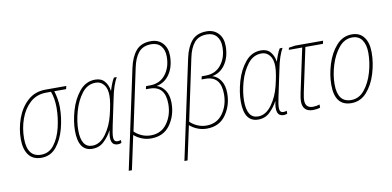

<svg xmlns="http://www.w3.org/2000/svg" viewBox="-87 -1041 3170 1552"><g transform="rotate(-10 1497.5 -264.5)"><path d="M398 -366Q398 -402 391.5 -438.5Q385 -475 376 -502H473L479 -527H310Q221 -527 161.5 -473Q102 -419 72 -336Q42 -253 42 -167Q42 -84 77 -37Q112 10 181 10Q257 10 304.5 -48Q352 -106 375 -193Q398 -280 398 -366ZM69 -168Q69 -252 96.5 -328.5Q124 -405 177.5 -453.5Q231 -502 310 -502H349Q371 -444 371 -368Q371 -288 351.5 -206.5Q332 -125 290.5 -70Q249 -15 183 -15Q69 -15 69 -168Z M759 -111H761Q734 10 808 10Q827 10 838 3V-20Q823 -15 810 -15Q779 -15 779 -54Q779 -71 782.5 -92.5Q786 -114 792 -143L837 -356Q849 -418 863 -458.5Q877 -499 893 -527H870Q858 -509 846.5 -479Q835 -449 829 -427H827Q821 -473 794 -505Q767 -537 717 -537Q640 -537 588 -474Q536 -411 510.5 -322.5Q485 -234 485 -157Q485 10 600 10Q658 10 697.5 -29Q737 -68 759 -111ZM512 -158Q512 -229 535 -311.5Q558 -394 603.5 -453Q649 -512 717 -512Q757 -512 783 -480.5Q809 -449 809 -390Q809 -360 802 -319Q795 -278 784 -234Q763 -146 714.5 -80.5Q666 -15 603 -15Q512 -15 512 -158Z M950 -70 1057 -575Q1073 -654 1109 -697Q1145 -740 1213 -740Q1264 -740 1292 -707.5Q1320 -675 1320 -620Q1320 -532 1273.5 -473Q1227 -414 1146 -414H1114L1108 -389H1139Q1266 -389 1266 -241Q1266 -150 1218 -82.5Q1170 -15 1083 -15Q1044 -15 1009 -30.5Q974 -46 950 -70ZM883 236 943 -43Q968 -20 1004.5 -5Q1041 10 1082 10Q1185 10 1239 -66.5Q1293 -143 1293 -243Q1293 -309 1265.5 -349Q1238 -389 1198 -400Q1267 -413 1307 -473.5Q1347 -534 1347 -621Q1347 -687 1310.5 -726Q1274 -765 1215 -765Q1134 -765 1092 -715.5Q1050 -666 1031 -578L857 236Z M1407 -70 1514 -575Q1530 -654 1566 -697Q1602 -740 1670 -740Q1721 -740 1749 -707.5Q1777 -675 1777 -620Q1777 -532 1730.5 -473Q1684 -414 1603 -414H1571L1565 -389H1596Q1723 -389 1723 -241Q1723 -150 1675 -82.5Q1627 -15 1540 -15Q1501 -15 1466 -30.5Q1431 -46 1407 -70ZM1340 236 1400 -43Q1425 -20 1461.5 -5Q1498 10 1539 10Q1642 10 1696 -66.5Q1750 -143 1750 -243Q1750 -309 1722.5 -349Q1695 -389 1655 -400Q1724 -413 1764 -473.5Q1804 -534 1804 -621Q1804 -687 1767.5 -726Q1731 -765 1672 -765Q1591 -765 1549 -715.5Q1507 -666 1488 -578L1314 236Z M2120 -111H2122Q2095 10 2169 10Q2188 10 2199 3V-20Q2184 -15 2171 -15Q2140 -15 2140 -54Q2140 -71 2143.5 -92.5Q2147 -114 2153 -143L2198 -356Q2210 -418 2224 -458.5Q2238 -499 2254 -527H2231Q2219 -509 2207.5 -479Q2196 -449 2190 -427H2188Q2182 -473 2155 -505Q2128 -537 2078 -537Q2001 -537 1949 -474Q1897 -411 1871.5 -322.5Q1846 -234 1846 -157Q1846 10 1961 10Q2019 10 2058.5 -29Q2098 -68 2120 -111ZM1873 -158Q1873 -229 1896 -311.5Q1919 -394 1964.5 -453Q2010 -512 2078 -512Q2118 -512 2144 -480.5Q2170 -449 2170 -390Q2170 -360 2163 -319Q2156 -278 2145 -234Q2124 -146 2075.5 -80.5Q2027 -15 1964 -15Q1873 -15 1873 -158Z M2469 2V-24Q2443 -15 2414 -15Q2352 -15 2352 -78Q2352 -92 2354.5 -107.5Q2357 -123 2361 -144L2437 -502H2581L2587 -527H2358L2305 -519L2301 -502H2411L2335 -146Q2325 -100 2325 -75Q2325 11 2411 11Q2442 11 2469 2Z M2957 -366Q2957 -446 2922.5 -491.5Q2888 -537 2824 -537Q2749 -537 2696.5 -478Q2644 -419 2617 -332Q2590 -245 2590 -163Q2590 10 2726 10Q2801 10 2852.5 -48Q2904 -106 2930.5 -193Q2957 -280 2957 -366ZM2617 -163Q2617 -239 2642 -320Q2667 -401 2713 -456.5Q2759 -512 2822 -512Q2876 -512 2903 -472.5Q2930 -433 2930 -366Q2930 -288 2906.5 -207Q2883 -126 2838 -70.5Q2793 -15 2728 -15Q2617 -15 2617 -163Z"/></g></svg>

Font: Noto Sans Display SemiCondensed Thin
Style: Italic
Weight: 250
Width: 4
Designer: Monotype Design team
Foundry: Monotype Imaging Inc.
Version: 1.000